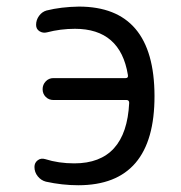

<svg xmlns="http://www.w3.org/2000/svg" viewBox="-20 -547 540 574"><path d="M202.1 -58.6Q357.4 -58.6 366.2 -239.3Q366.2 -248 358.4 -248H139.6Q126 -248 116.7 -257.3Q107.4 -266.6 107.4 -280.3Q107.4 -293.9 116.7 -303.7Q126 -313.5 139.6 -313.5H355.5Q364.3 -313.5 362.3 -323.2Q339.8 -460.9 204.1 -460.9Q161.1 -460.9 120.1 -450.2Q108.4 -447.3 98.1 -453.6Q87.9 -460 87.9 -472.7Q87.9 -487.3 96.7 -499.5Q105.5 -511.7 119.1 -515.6Q162.1 -526.4 215.8 -527.3Q441.4 -527.3 441.9 -260.3Q442.4 6.8 213.9 6.8Q166 6.8 117.2 -3.9Q102.5 -7.8 92.8 -20Q83 -32.2 83 -47.9Q83 -60.5 92.8 -67.9Q102.5 -75.2 115.2 -71.3Q155.3 -58.6 202.1 -58.6Z"/></svg>

Font: Rounded Mgen+ 1m regular
Style: Regular
Weight: 400
Designer: [Source Han Sans]
Ryoko NISHIZUKA  (kana & ideographs); Paul D. Hunt (Latin, Greek & Cyrillic); Wenlong ZHANG  (bopomofo
Version: Version 1.059.20150602